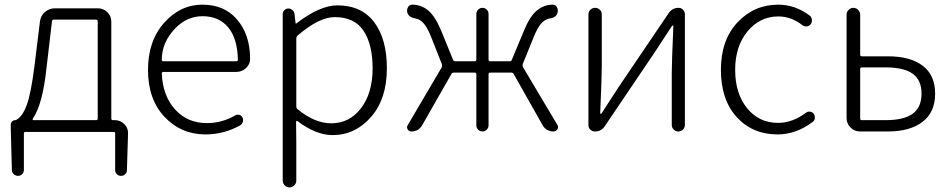

<svg xmlns="http://www.w3.org/2000/svg" viewBox="-20 -567 4101 828"><path d="M211.9 -482.4Q205.1 -482.4 204.1 -474.6L180.7 -275.4Q164.1 -116.2 121.1 -54.7Q120.1 -52.7 121.1 -50.8Q122.1 -48.8 124 -48.8H393.6Q401.4 -48.8 401.4 -55.7V-474.6Q401.4 -482.4 393.6 -482.4ZM460 -55.7Q460 -48.8 467.8 -48.8H475.6Q499 -48.8 516.1 -31.7Q533.2 -14.6 532.2 8.8L527.3 167Q527.3 176.8 520 184.1Q512.7 191.4 502 191.4Q491.2 191.4 483.9 184.1Q476.6 176.8 476.6 167V8.8Q476.6 2 469.7 2H89.8Q83 2 83 8.8V166Q83 176.8 75.7 184.1Q68.4 191.4 57.6 191.4Q46.9 191.4 39.1 184.1Q31.2 176.8 31.2 166L26.4 -13.7V-29.3Q26.4 -37.1 31.7 -43Q37.1 -48.8 45.9 -48.8Q47.9 -48.8 49.8 -49.8Q76.2 -63.5 94.7 -112.3Q113.3 -161.1 128.9 -284.2L152.3 -474.6Q155.3 -499 173.8 -515.1Q192.4 -531.2 216.8 -531.2H402.3Q425.8 -531.2 442.9 -514.6Q460 -498 460 -473.6Z M866.2 12.7Q760.7 12.7 689.5 -63Q618.2 -138.7 618.2 -265.6Q618.2 -390.6 688 -468.8Q757.8 -546.9 852.5 -546.9Q946.3 -546.9 1000 -485.4Q1058.6 -419.9 1058.6 -312.5Q1058.6 -290 1041 -273.4Q1023.4 -256.8 998 -256.8H684.6Q677.7 -256.8 677.7 -250Q681.6 -154.3 734.9 -95.2Q788.1 -36.1 872.1 -36.1Q937.5 -36.1 994.1 -69.3Q1002 -74.2 1011.7 -71.8Q1021.5 -69.3 1025.4 -60.5Q1030.3 -51.8 1027.3 -41.5Q1024.4 -31.2 1015.6 -26.4Q945.3 12.7 866.2 12.7ZM677.7 -308.6Q677.7 -302.7 684.6 -302.7H998Q1005.9 -302.7 1005.9 -309.6Q1005.9 -310.5 1005.9 -310.5Q1003.9 -401.4 963.9 -449.2Q923.8 -497.1 853.5 -497.1Q787.1 -497.1 737.3 -446.3Q677.7 -385.7 677.7 -308.6Z M1199.2 211.9V-505.9Q1199.2 -516.6 1206.5 -523.4Q1213.9 -530.3 1223.6 -530.3Q1233.4 -530.3 1241.2 -523.4Q1249 -516.6 1250 -506.8L1254.9 -465.8Q1254.9 -464.8 1255.9 -464.8Q1256.8 -464.8 1257.8 -465.8Q1359.4 -543.9 1434.6 -543.9Q1539.1 -543.9 1593.8 -471.2Q1648.4 -398.4 1648.4 -272.5Q1648.4 -140.6 1580.1 -62.5Q1511.7 15.6 1414.1 15.6Q1342.8 15.6 1262.7 -44.9Q1260.7 -45.9 1258.8 -44.9Q1256.8 -43.9 1256.8 -42L1257.8 48.8V211.9Q1257.8 223.6 1249 232.4Q1240.2 241.2 1228.5 241.2Q1216.8 241.2 1208 232.4Q1199.2 223.6 1199.2 211.9ZM1408.2 -35.2Q1487.3 -35.2 1537.1 -100.6Q1586.9 -166 1586.9 -272.5Q1586.9 -375 1547.9 -434.1Q1508.8 -493.2 1423.8 -493.2Q1355.5 -493.2 1262.7 -413.1Q1257.8 -408.2 1257.8 -401.4V-107.4Q1257.8 -100.6 1263.7 -95.7Q1337.9 -35.2 1408.2 -35.2Z M2234.4 -291Q2232.4 -284.2 2235.4 -277.3L2383.8 -28.3Q2386.7 -23.4 2386.7 -18.6Q2386.7 -13.7 2383.8 -9.8Q2377.9 0 2367.2 0Q2335 0 2319.3 -28.3L2195.3 -248Q2192.4 -253.9 2184.6 -253.9H2094.7Q2086.9 -253.9 2086.9 -247.1V-26.4Q2086.9 -15.6 2079.1 -7.8Q2071.3 0 2060.5 0Q2049.8 0 2042 -7.8Q2034.2 -15.6 2034.2 -26.4V-247.1Q2034.2 -253.9 2026.4 -253.9H1937.5Q1929.7 -253.9 1926.8 -248L1800.8 -27.3Q1785.2 0 1753.9 0Q1743.2 0 1738.3 -8.8Q1735.4 -13.7 1735.4 -18.1Q1735.4 -22.5 1738.3 -27.3L1884.8 -276.4Q1887.7 -283.2 1885.7 -290L1839.8 -406.2Q1823.2 -448.2 1807.1 -466.3Q1791 -484.4 1771.5 -487.3Q1742.2 -492.2 1736.3 -513.7Q1735.4 -517.6 1735.4 -521.5Q1735.4 -529.3 1740.2 -537.1Q1746.1 -546.9 1757.8 -546.9Q1796.9 -546.9 1827.1 -521.5Q1857.4 -496.1 1883.8 -431.6L1933.6 -309.6Q1936.5 -302.7 1943.4 -302.7H2026.4Q2034.2 -302.7 2034.2 -310.5V-506.8Q2034.2 -517.6 2042 -525.4Q2049.8 -533.2 2060.5 -533.2Q2071.3 -533.2 2079.1 -525.4Q2086.9 -517.6 2086.9 -506.8V-310.5Q2086.9 -302.7 2094.7 -302.7H2177.7Q2185.5 -302.7 2187.5 -309.6L2238.3 -431.6Q2263.7 -495.1 2293.9 -520.5Q2325.2 -546.9 2363.3 -546.9Q2375 -546.9 2380.9 -537.1Q2385.7 -529.3 2385.7 -521.5Q2385.7 -517.6 2384.8 -513.7Q2379.9 -491.2 2350.6 -487.3Q2331.1 -484.4 2314.5 -466.3Q2297.9 -448.2 2281.2 -406.2Z M2545.9 0Q2534.2 0 2525.9 -7.8Q2517.6 -15.6 2517.6 -27.3V-504.9Q2517.6 -516.6 2525.9 -524.9Q2534.2 -533.2 2546.4 -533.2Q2558.6 -533.2 2566.9 -524.9Q2575.2 -516.6 2575.2 -504.9V-276.4Q2575.2 -240.2 2568.4 -78.1Q2568.4 -76.2 2570.8 -76.2Q2573.2 -76.2 2574.2 -78.1Q2585 -94.7 2611.3 -135.3Q2637.7 -175.8 2648.4 -192.4L2863.3 -509.8Q2878.9 -533.2 2906.2 -533.2Q2918 -533.2 2925.8 -524.9Q2933.6 -516.6 2933.6 -505.9V-28.3Q2933.6 -16.6 2925.3 -8.3Q2917 0 2905.3 0Q2893.6 0 2885.3 -8.3Q2877 -16.6 2877 -28.3V-255.9Q2877 -293 2883.8 -454.1Q2883.8 -457 2881.3 -457Q2878.9 -457 2877.9 -455.1Q2862.3 -431.6 2803.7 -341.8L2587.9 -22.5Q2573.2 0 2545.9 0Z M3333 12.7Q3225.6 12.7 3157.2 -62Q3088.9 -136.7 3088.9 -265.6Q3088.9 -394.5 3160.6 -470.7Q3232.4 -546.9 3335.9 -546.9Q3410.2 -546.9 3472.7 -499Q3480.5 -492.2 3481.4 -481.4Q3482.4 -470.7 3475.6 -461.9Q3468.8 -454.1 3458.5 -453.1Q3448.2 -452.1 3439.5 -459Q3391.6 -496.1 3336.9 -496.1Q3256.8 -496.1 3203.6 -431.6Q3150.4 -367.2 3150.4 -265.6Q3150.4 -164.1 3201.7 -100.6Q3252.9 -37.1 3335.9 -37.1Q3397.5 -37.1 3456.1 -81.1Q3463.9 -86.9 3473.6 -85.4Q3483.4 -84 3489.3 -76.2Q3494.1 -69.3 3494.1 -60.5Q3494.1 -47.9 3484.4 -41Q3413.1 12.7 3333 12.7Z M3688.5 0Q3665 0 3647.9 -17.1Q3630.9 -34.2 3630.9 -57.6V-503.9Q3630.9 -515.6 3639.6 -524.4Q3648.4 -533.2 3660.2 -533.2Q3671.9 -533.2 3680.7 -524.4Q3689.5 -515.6 3689.5 -503.9V-331.1Q3689.5 -324.2 3696.3 -324.2H3808.6Q3905.3 -324.2 3959 -283.7Q4012.7 -243.2 4012.7 -163.1Q4012.7 -83 3958.5 -41.5Q3904.3 0 3808.6 0ZM3689.5 -56.6Q3689.5 -48.8 3696.3 -48.8H3797.9Q3877.9 -48.8 3916 -76.7Q3954.1 -104.5 3954.1 -163.1Q3954.1 -221.7 3916 -249Q3877.9 -276.4 3797.9 -276.4H3696.3Q3689.5 -276.4 3689.5 -268.6Z"/></svg>

Font: Gen Jyuu Gothic Light
Style: Regular
Weight: 200
Designer: [Source Han Sans]
Ryoko NISHIZUKA  (kana & ideographs); Paul D. Hunt (Latin, Greek & Cyrillic); Wenlong ZHANG  (bopomofo
Version: Version 1.002.20150607